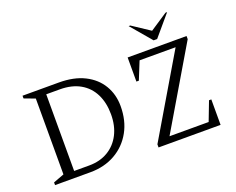

<svg xmlns="http://www.w3.org/2000/svg" viewBox="-132 -1097 1640 1332"><g transform="rotate(-20 688.5 -431.0)"><path d="M65 0V-20L145 -50V-610L65 -640V-660H333Q444 -660 521.5 -621Q599 -582 639.5 -514Q680 -446 680 -360Q680 -253 635 -172Q590 -91 510 -45.5Q430 0 326 0ZM323 -613H223V-47H334Q414 -47 473.5 -82.5Q533 -118 565.5 -181.5Q598 -245 598 -329Q598 -415 566 -479Q534 -543 472.5 -578Q411 -613 323 -613ZM829 0V-23L1178 -613H912L859 -482H841V-660H1276V-637L927 -47H1216L1270 -188H1287V0ZM1051 -710 922 -862H934L1064 -776L1194 -862H1206L1077 -710Z"/></g></svg>

Font: Spectral Light
Style: Regular
Weight: 300
Designer: Jean-Baptiste Levee
Foundry: Production Type
Version: Version 2.001